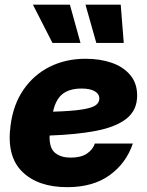

<svg xmlns="http://www.w3.org/2000/svg" viewBox="-20 -774 615 806"><path d="M262.2 11.7Q139.2 11.7 73 -53.5Q6.8 -118.7 24.4 -248Q35.6 -335 78.6 -397.5Q121.6 -460 188.7 -493.7Q255.9 -527.3 339.8 -527.3Q399.9 -527.3 448.7 -510.5Q497.6 -493.7 526.6 -459.2Q555.7 -424.8 555.7 -373Q555.7 -311.5 511.5 -276.4Q467.3 -241.2 385 -225.1Q302.7 -209 188.5 -205.1Q188 -201.7 188 -198.7Q188 -149.9 212.6 -131.1Q237.3 -112.3 276.4 -112.3Q319.3 -112.3 344.2 -128.7Q369.1 -145 378.4 -171.4H537.6Q509.8 -88.9 440.2 -38.6Q370.6 11.7 262.2 11.7ZM202.6 -305.2Q283.2 -307.6 325.2 -314.5Q367.2 -321.3 382.1 -332.5Q397 -343.8 397 -359.9Q397 -379.9 377.4 -391.1Q357.9 -402.3 322.8 -402.3Q272.5 -402.3 243.4 -380.1Q214.4 -357.9 202.6 -305.2ZM200.2 -593.8 118.2 -754.4H273.4L317.9 -593.8ZM384.3 -593.8 338.9 -754.4H486.8L499.5 -593.8Z"/></svg>

Font: Inter Display Extra Bold
Style: Italic
Weight: 800
Italic angle: -9.39999°
Designer: Rasmus Andersson
Foundry: rsms
Version: Version 4.000;git-4fc901f